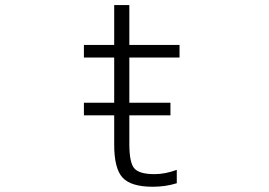

<svg xmlns="http://www.w3.org/2000/svg" viewBox="-20 -712 1040 743"><path d="M304.7 -265.6V-314.5H421.9V-489.3H304.7V-538.1H421.9V-692.4H480.5V-538.1H674.8V-489.3H480.5V-314.5H639.6V-265.6H480.5V-155.3Q480.5 -82 500 -60.1Q519.5 -38.1 578.1 -38.1Q619.1 -38.1 664.1 -54.7V-2.9Q620.1 10.7 571.3 10.7Q487.3 10.7 454.6 -24.4Q421.9 -59.6 421.9 -152.3V-265.6Z"/></svg>

Font: Gen Shin Gothic Monospace Light
Style: Regular
Weight: 300
Designer: [Source Han Sans]
Ryoko NISHIZUKA  (kana & ideographs); Paul D. Hunt (Latin, Greek & Cyrillic); Wenlong ZHANG  (bopomofo
Version: Version 1.002.20150607